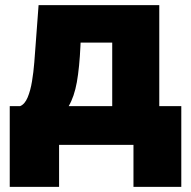

<svg xmlns="http://www.w3.org/2000/svg" viewBox="-20 -559 737 741"><path d="M17.6 162.1V-149.4H57.6Q75.7 -156.7 86.7 -183.1Q97.7 -209.5 103.5 -245.1Q109.4 -280.8 112.3 -317.6Q115.2 -354.5 117.2 -382.3L128.9 -539.1H594.7V-149.4H679.7V162.1H495.1V0H208V162.1ZM245.1 -149.4H413.1V-394.5H291L290.5 -382.3Q286.6 -297.9 276.6 -241.9Q266.6 -186 245.1 -149.4Z"/></svg>

Font: Inter 18pt Black
Style: Regular
Weight: 900
Designer: Rasmus Andersson
Foundry: rsms
Version: Version 4.001;git-66647c0bb